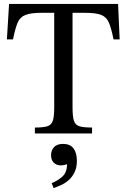

<svg xmlns="http://www.w3.org/2000/svg" viewBox="-20 -677 643 974"><path d="M447 0H157V-30Q199 -30 220 -36.5Q241 -43 248 -64.5Q255 -86 255 -131V-612H191Q136 -612 108.5 -601Q81 -590 69 -561Q57 -532 46 -477H15L26 -657H579L587 -477H556Q545 -532 533 -561Q521 -590 494 -601Q467 -612 411 -612H348V-131Q348 -86 355 -64.5Q362 -43 383 -36.5Q404 -30 447 -30ZM252 277 242 252Q269 242 294.5 220.5Q320 199 320 156Q304 162 289 162Q267 162 253 148.5Q239 135 239 110Q239 86 254 69.5Q269 53 300 53Q336 53 353 76Q370 99 370 138Q370 174 357.5 198.5Q345 223 326.5 238.5Q308 254 287.5 263Q267 272 252 277Z"/></svg>

Font: STIX Two Text
Style: Regular
Weight: 400
Designer: Ross Mills, John Hudson & Paul Hanslow, Tiro Typeworks Ltd; with prior portions MicroPress Inc., and Coen Hoffman.
Foundry: Tiro Typeworks Ltd
Version: Version 2.13 b171